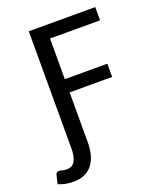

<svg xmlns="http://www.w3.org/2000/svg" viewBox="-210 -733 817 986"><g transform="rotate(-20 199.0 -239.5)"><path d="M67.4 -641.6H430.7V-569.3H157.2V-347.2H389.6V-274.9H157.2V-2.9Q157.2 33.7 149.2 64.2Q141.1 94.7 124.5 116.7Q107.9 138.7 82.3 150.9Q56.6 163.1 22 163.1Q7.8 163.1 -3.4 162.1Q-14.6 161.1 -24.4 158.9Q-34.2 156.7 -43.5 153.8Q-52.7 150.9 -62.5 147L-51.3 101.1Q-47.9 88.4 -40 86.2Q-32.2 84 -23.4 86.4Q-16.1 88.9 -7.3 90.1Q1.5 91.3 9.8 91.3Q40 91.3 53.7 66.9Q67.4 42.5 67.4 -2.9Z"/></g></svg>

Font: Carlito
Style: Regular
Weight: 400
Designer: Lukasz Dziedzic
Foundry: tyPoland Lukasz Dziedzic
Version: Version 1.103; Beta1; all basic design good, some composites